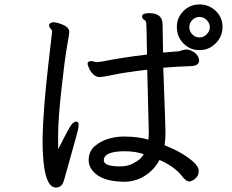

<svg xmlns="http://www.w3.org/2000/svg" viewBox="-20 -817 1040 862"><path d="M519 -70Q551 -70 573 -81Q613 -100 625 -125Q586 -138 541 -138Q446 -138 446 -97Q446 -70 519 -70ZM231 25Q171 25 171 -193Q173 -317 197 -528L214 -675Q214 -679 211.5 -683Q209 -687 204.5 -692Q200 -697 200 -704Q205 -717 220 -717Q231 -717 246 -712Q291 -698 291 -674Q291 -666 280.5 -606.5Q270 -547 255.5 -413Q241 -279 241 -216V-148Q245 -154 271 -205Q297 -256 306 -263.5Q315 -271 322 -271Q333 -271 333 -257Q333 -248 330 -234Q327 -220 300.5 -126Q274 -32 268 -10Q262 12 252 18.5Q242 25 231 25ZM876 -649Q894 -649 908 -663Q922 -677 922 -695Q922 -713 908 -727Q894 -741 876 -741Q857 -741 843.5 -727.5Q830 -714 830 -695Q830 -676 843.5 -662.5Q857 -649 876 -649ZM543 -1Q460 -1 419 -29.5Q378 -58 378 -99Q379 -138 405 -160.5Q431 -183 465.5 -193.5Q500 -204 535 -204Q602 -204 646 -190Q648 -203 648 -223L641 -504Q539 -492 490 -481.5Q441 -471 427 -471Q410 -471 397 -485Q384 -499 378.5 -513Q373 -527 373 -529Q373 -543 390 -543L413 -538L433 -540Q536 -560 640 -572Q638 -707 636.5 -715.5Q635 -724 626.5 -728.5Q618 -733 618 -745Q620 -758 650 -758Q710 -758 710 -707L712 -581L784 -587Q792 -589 800.5 -592Q809 -595 819 -595Q840 -592 856 -579Q872 -566 874 -546Q874 -520 832 -520Q770 -518 713 -513Q723 -248 723 -219Q723 -196 719 -165Q797 -134 844 -94Q872 -70 872 -51Q872 -32 863 -21.5Q854 -11 844 -6.5Q834 -2 831 -2Q816 -2 799 -24Q766 -68 696 -99Q675 -58 634.5 -30.5Q594 -3 543 -1ZM876 -592Q832 -592 803 -622.5Q774 -653 774 -696Q774 -738 803.5 -767.5Q833 -797 876 -797Q918 -797 948.5 -768Q979 -739 979 -696Q979 -653 948.5 -622.5Q918 -592 876 -592Z"/></svg>

Font: LXGW WenKai Lite
Style: Bold
Weight: 700
Designer: LXGW / Fontworks Inc.
Foundry: LXGW / Fontworks Inc.
Version: Version 1.330;April 28, 2024